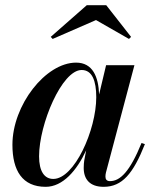

<svg xmlns="http://www.w3.org/2000/svg" viewBox="-20 -712 596 742"><path d="M351 -634.5 478.5 -561.5 486.5 -569.5 390.5 -692H315.5L176 -569.5L183.5 -561.5ZM540 -155 527 -159.5C482 -49 444.5 -12 405 -12C392 -12 387.5 -19.5 387.5 -29.5C387.5 -34 388 -40 389.5 -45.5L499.5 -460H390L363 -347C360.5 -415 338.5 -470 274 -470C156 -470 28 -305.5 28 -152.5C28 -52.5 66.5 10 156.5 10C223 10 277 -53.5 313 -131L305.5 -91.5C304.5 -84.5 303.5 -75 303.5 -63C303.5 -19.5 327 10 380.5 10C452 10 494.5 -40.5 540 -155ZM352 -336.5C352 -209.5 267.5 -20.5 186 -20.5C151.5 -20.5 131 -50 131 -108C131 -232 219 -441.5 295.5 -441.5C336.5 -441.5 352 -399 352 -336.5Z"/></svg>

Font: Bodoni* 16pt Medium
Style: Italic
Weight: 500
Italic angle: -13°
Version: Version 2.3